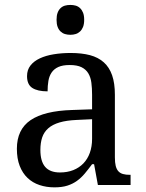

<svg xmlns="http://www.w3.org/2000/svg" viewBox="-20 -765 603 794"><path d="M147 -145Q147 -98.1 166.7 -75Q186.5 -51.8 228 -51.8Q258.3 -51.8 283 -61.5Q307.6 -71.3 325 -89.4Q342.3 -107.4 351.6 -133.3Q360.8 -159.2 360.8 -190.9V-272L296.9 -269Q254.4 -267.1 225.8 -258.5Q197.3 -250 179.7 -234.6Q162.1 -219.2 154.5 -196.8Q147 -174.3 147 -145ZM268.1 -496.1Q239.3 -496.1 221.4 -488Q203.6 -480 193.6 -465.3Q183.6 -450.7 180.2 -430.7Q176.8 -410.6 176.8 -387.2Q135.3 -387.2 113.5 -401.4Q91.8 -415.5 91.8 -450.2Q91.8 -476.1 106 -494.1Q120.1 -512.2 144.8 -523.7Q169.4 -535.2 202.1 -540.5Q234.9 -545.9 272 -545.9Q317.9 -545.9 352.1 -536.9Q386.2 -527.8 409.2 -507.3Q432.1 -486.8 443.6 -453.9Q455.1 -420.9 455.1 -373V-113.8Q455.1 -92.8 458.5 -79.1Q461.9 -65.4 469.2 -57.1Q476.6 -48.8 488.5 -45.4Q500.5 -42 517.1 -42H520V0H384.8L369.1 -85.9H360.8Q345.2 -64.9 330.6 -47.4Q315.9 -29.8 298.3 -17.1Q280.8 -4.4 258.5 2.7Q236.3 9.8 205.1 9.8Q171.9 9.8 143.3 0.2Q114.7 -9.3 94 -29.1Q73.2 -48.8 61.5 -78.9Q49.8 -108.9 49.8 -149.9Q49.8 -229.5 106.4 -268.1Q163.1 -306.6 277.8 -310.1L360.8 -313V-373Q360.8 -399.9 357.9 -422.6Q355 -445.3 345.2 -461.7Q335.4 -478 317.1 -487.1Q298.8 -496.1 268.1 -496.1ZM213.9 -683.1Q213.9 -700.7 218.3 -712.4Q222.7 -724.1 230.5 -731.4Q238.3 -738.8 248.5 -741.7Q258.8 -744.6 271 -744.6Q282.7 -744.6 293 -741.7Q303.2 -738.8 311 -731.4Q318.8 -724.1 323.5 -712.4Q328.1 -700.7 328.1 -683.1Q328.1 -665.5 323.5 -653.8Q318.8 -642.1 311 -634.8Q303.2 -627.4 293 -624.3Q282.7 -621.1 271 -621.1Q258.8 -621.1 248.5 -624.3Q238.3 -627.4 230.5 -634.8Q222.7 -642.1 218.3 -653.8Q213.9 -665.5 213.9 -683.1Z"/></svg>

Font: Droid Serif
Style: Regular
Weight: 400
Designer: Monotype Design team
Foundry: Monotype Imaging Inc.
Version: Version 1.03